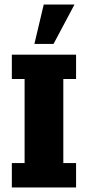

<svg xmlns="http://www.w3.org/2000/svg" viewBox="-20 -823 386 843"><path d="M32 0V-107H88V-476H32V-583H314V-476H258V-107H314V0ZM131 -630 172 -803H307L215 -630Z"/></svg>

Font: Rokkitt SemiBold ExtraBold
Style: Regular
Weight: 800
Version: Version 3.103